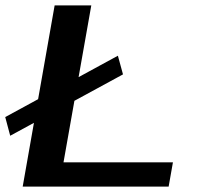

<svg xmlns="http://www.w3.org/2000/svg" viewBox="-34 -695 741 715"><path d="M4 -189.5 424 -418 405 -487.5 -14.5 -259ZM50.5 0H594L610 -90.5H202.5L306 -675H169.5Z"/></svg>

Font: Anybody Expanded Medium
Style: Italic
Weight: 500
Width: 7
Italic angle: -10°
Version: Version 1.113;gftools[0.9.25]